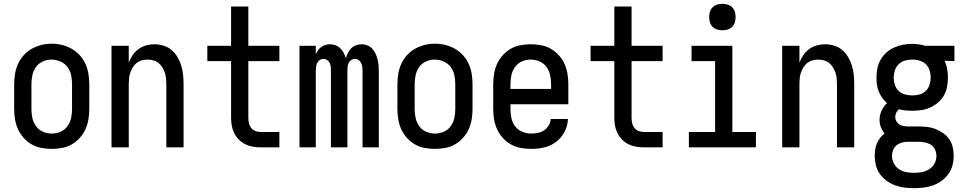

<svg xmlns="http://www.w3.org/2000/svg" viewBox="-20 -769 5040 1002"><path d="M250 8Q223 8 196 3Q169 -2 145.5 -15.5Q122 -29 103.5 -49.5Q85 -70 74 -94.5Q63 -119 58.5 -146Q54 -173 54 -200V-330Q54 -357 58.5 -384Q63 -411 74 -435.5Q85 -460 103.5 -480.5Q122 -501 146 -514.5Q170 -528 196.5 -534.5Q223 -541 250 -541Q277 -541 303.5 -534.5Q330 -528 354 -514.5Q378 -501 396.5 -480.5Q415 -460 426 -435.5Q437 -411 441.5 -384Q446 -357 446 -330V-200Q446 -173 441.5 -146Q437 -119 426 -94.5Q415 -70 396.5 -49.5Q378 -29 354.5 -15.5Q331 -2 304 3Q277 8 250 8ZM250 -72Q274 -72 296 -81.5Q318 -91 332 -110.5Q346 -130 351 -153Q356 -176 356 -200V-330Q356 -354 351 -377.5Q346 -401 331.5 -420Q317 -439 294.5 -448.5Q272 -458 248 -458Q225 -458 203 -448Q181 -438 167.5 -419Q154 -400 149 -376.5Q144 -353 144 -330V-200Q144 -176 149 -153Q154 -130 168 -110.5Q182 -91 204 -81.5Q226 -72 250 -72Z M562 0V-530H652V-442Q660 -463 672.5 -481.5Q685 -500 703 -513Q721 -526 742.5 -532Q764 -538 786 -538Q810 -538 834 -530.5Q858 -523 876 -507.5Q894 -492 906.5 -470.5Q919 -449 926 -426Q933 -403 935.5 -378.5Q938 -354 938 -330V0H848V-330Q848 -345 846.5 -360.5Q845 -376 840 -390Q835 -404 827 -417.5Q819 -431 807 -440.5Q795 -450 780 -454Q765 -458 750 -458Q735 -458 720 -454Q705 -450 693 -440.5Q681 -431 673 -417.5Q665 -404 660 -390Q655 -376 653.5 -360.5Q652 -345 652 -330V0Z M1341 0Q1320 0 1299.5 -3.5Q1279 -7 1260.5 -16Q1242 -25 1227 -40Q1212 -55 1202.5 -74Q1193 -93 1189.5 -113.5Q1186 -134 1186 -155V-450H1062V-530H1186V-735H1276V-530H1438V-450H1276V-155Q1276 -141 1279 -127Q1282 -113 1291 -101.5Q1300 -90 1313.5 -85Q1327 -80 1341 -80H1438V0Z M1543 0V-530H1628V-486Q1633 -497 1640 -507Q1647 -517 1657 -524Q1667 -531 1678.5 -534.5Q1690 -538 1702 -538Q1702 -538 1702 -538Q1702 -538 1702 -538Q1717 -538 1731.5 -532.5Q1746 -527 1756.5 -516.5Q1767 -506 1774 -492.5Q1781 -479 1785 -465Q1789 -479 1795.5 -492.5Q1802 -506 1812.5 -516.5Q1823 -527 1837.5 -532.5Q1852 -538 1866 -538Q1882 -538 1896.5 -532.5Q1911 -527 1922 -515.5Q1933 -504 1939.5 -490Q1946 -476 1950 -461Q1954 -446 1955.5 -430.5Q1957 -415 1957 -400V0H1872V-400Q1872 -410 1870.5 -420.5Q1869 -431 1864.5 -440.5Q1860 -450 1851 -456Q1842 -462 1832 -462Q1822 -462 1813 -456Q1804 -450 1799.5 -440.5Q1795 -431 1794 -420.5Q1793 -410 1793 -400V0H1707V-400Q1707 -410 1706 -420.5Q1705 -431 1700.5 -440.5Q1696 -450 1687 -456Q1678 -462 1668 -462Q1658 -462 1649 -456Q1640 -450 1635.5 -440.5Q1631 -431 1629.5 -420.5Q1628 -410 1628 -400V0Z M2250 8Q2223 8 2196 3Q2169 -2 2145.5 -15.5Q2122 -29 2103.5 -49.5Q2085 -70 2074 -94.5Q2063 -119 2058.5 -146Q2054 -173 2054 -200V-330Q2054 -357 2058.5 -384Q2063 -411 2074 -435.5Q2085 -460 2103.5 -480.5Q2122 -501 2146 -514.5Q2170 -528 2196.5 -534.5Q2223 -541 2250 -541Q2277 -541 2303.5 -534.5Q2330 -528 2354 -514.5Q2378 -501 2396.5 -480.5Q2415 -460 2426 -435.5Q2437 -411 2441.5 -384Q2446 -357 2446 -330V-200Q2446 -173 2441.5 -146Q2437 -119 2426 -94.5Q2415 -70 2396.5 -49.5Q2378 -29 2354.5 -15.5Q2331 -2 2304 3Q2277 8 2250 8ZM2250 -72Q2274 -72 2296 -81.5Q2318 -91 2332 -110.5Q2346 -130 2351 -153Q2356 -176 2356 -200V-330Q2356 -354 2351 -377.5Q2346 -401 2331.5 -420Q2317 -439 2294.5 -448.5Q2272 -458 2248 -458Q2225 -458 2203 -448Q2181 -438 2167.5 -419Q2154 -400 2149 -376.5Q2144 -353 2144 -330V-200Q2144 -176 2149 -153Q2154 -130 2168 -110.5Q2182 -91 2204 -81.5Q2226 -72 2250 -72Z M2752 8Q2724 8 2697.5 3Q2671 -2 2647 -15Q2623 -28 2604.5 -48.5Q2586 -69 2574.5 -94Q2563 -119 2558.5 -146Q2554 -173 2554 -200V-330Q2554 -357 2558.5 -384Q2563 -411 2574 -435.5Q2585 -460 2603.5 -480.5Q2622 -501 2645.5 -514.5Q2669 -528 2696 -533Q2723 -538 2750 -538Q2777 -538 2804 -533Q2831 -528 2854.5 -514.5Q2878 -501 2896.5 -480.5Q2915 -460 2926 -435.5Q2937 -411 2941.5 -384Q2946 -357 2946 -330V-225H2644V-200Q2644 -176 2649 -152.5Q2654 -129 2668.5 -110Q2683 -91 2705.5 -81.5Q2728 -72 2752 -72Q2769 -72 2787 -75.5Q2805 -79 2819.5 -89Q2834 -99 2843.5 -114.5Q2853 -130 2854 -148H2944Q2943 -125 2935.5 -103Q2928 -81 2914.5 -62Q2901 -43 2882.5 -29Q2864 -15 2842.5 -6.5Q2821 2 2798 5Q2775 8 2752 8ZM2644 -305H2856V-330Q2856 -354 2851 -377Q2846 -400 2832 -419.5Q2818 -439 2796 -448.5Q2774 -458 2750 -458Q2726 -458 2704 -448.5Q2682 -439 2668 -419.5Q2654 -400 2649 -377Q2644 -354 2644 -330Z M3341 0Q3320 0 3299.5 -3.5Q3279 -7 3260.5 -16Q3242 -25 3227 -40Q3212 -55 3202.5 -74Q3193 -93 3189.5 -113.5Q3186 -134 3186 -155V-450H3062V-530H3186V-735H3276V-530H3438V-450H3276V-155Q3276 -141 3279 -127Q3282 -113 3291 -101.5Q3300 -90 3313.5 -85Q3327 -80 3341 -80H3438V0Z M3575 0V-80H3712V-450H3589V-530H3802V-80H3925V0ZM3750 -611Q3736 -611 3722.5 -615Q3709 -619 3699 -629Q3689 -639 3685 -652.5Q3681 -666 3681 -680Q3681 -694 3685 -707.5Q3689 -721 3699 -731Q3709 -741 3722.5 -745Q3736 -749 3750 -749Q3764 -749 3777.5 -745Q3791 -741 3801 -731Q3811 -721 3815 -707.5Q3819 -694 3819 -680Q3819 -666 3815 -652.5Q3811 -639 3801 -629Q3791 -619 3777.5 -615Q3764 -611 3750 -611Z M4062 0V-530H4152V-442Q4160 -463 4172.5 -481.5Q4185 -500 4203 -513Q4221 -526 4242.5 -532Q4264 -538 4286 -538Q4310 -538 4334 -530.5Q4358 -523 4376 -507.5Q4394 -492 4406.5 -470.5Q4419 -449 4426 -426Q4433 -403 4435.5 -378.5Q4438 -354 4438 -330V0H4348V-330Q4348 -345 4346.5 -360.5Q4345 -376 4340 -390Q4335 -404 4327 -417.5Q4319 -431 4307 -440.5Q4295 -450 4280 -454Q4265 -458 4250 -458Q4235 -458 4220 -454Q4205 -450 4193 -440.5Q4181 -431 4173 -417.5Q4165 -404 4160 -390Q4155 -376 4153.5 -360.5Q4152 -345 4152 -330V0Z M4750 213Q4725 213 4700 210Q4675 207 4651 198Q4627 189 4606.5 174Q4586 159 4571.5 138.5Q4557 118 4551 93Q4545 68 4545 43Q4545 27 4547.5 10.5Q4550 -6 4556.5 -21Q4563 -36 4573 -49Q4583 -62 4596 -72Q4584 -87 4577 -105.5Q4570 -124 4570 -143Q4570 -167 4580.5 -190.5Q4591 -214 4609 -231Q4595 -243 4584 -258.5Q4573 -274 4566 -291Q4559 -308 4556.5 -327Q4554 -346 4554 -364Q4554 -389 4559 -413Q4564 -437 4576 -458Q4588 -479 4606 -495Q4624 -511 4646.5 -521Q4669 -531 4692.5 -535.5Q4716 -540 4741 -540Q4756 -540 4771.5 -538Q4787 -536 4801 -532L4809 -530H4961V-450L4909 -452Q4919 -432 4923 -409.5Q4927 -387 4927 -364Q4927 -340 4922.5 -316Q4918 -292 4906 -271Q4894 -250 4875.5 -234Q4857 -218 4835 -208Q4813 -198 4789 -194.5Q4765 -191 4741 -191Q4723 -191 4706 -192.5Q4689 -194 4672 -199Q4663 -192 4657.5 -181.5Q4652 -171 4652 -159Q4652 -148 4657 -138Q4662 -128 4670.5 -121.5Q4679 -115 4690 -112.5Q4701 -110 4712 -109Q4712 -109 4713 -109Q4714 -109 4715 -109Q4718 -109 4720.5 -109Q4723 -109 4726 -109H4774Q4797 -109 4819.5 -106.5Q4842 -104 4863 -95.5Q4884 -87 4903 -73.5Q4922 -60 4934.5 -41.5Q4947 -23 4952 -0.5Q4957 22 4957 45Q4957 70 4950.5 94.5Q4944 119 4929 139.5Q4914 160 4893.5 175Q4873 190 4849 198.5Q4825 207 4800 210Q4775 213 4750 213ZM4741 -271Q4760 -271 4779 -276Q4798 -281 4811.5 -294.5Q4825 -308 4831 -326.5Q4837 -345 4837 -364Q4837 -382 4832 -400Q4827 -418 4814.5 -431Q4802 -444 4785 -450.5Q4768 -457 4750 -458H4741Q4740 -458 4740 -458Q4740 -458 4739 -458Q4720 -458 4701.5 -452.5Q4683 -447 4669.5 -433.5Q4656 -420 4650 -401.5Q4644 -383 4644 -364Q4644 -345 4650 -326.5Q4656 -308 4670 -294.5Q4684 -281 4703 -276Q4722 -271 4741 -271ZM4750 133Q4771 133 4791.5 129Q4812 125 4829.5 114Q4847 103 4857 84.5Q4867 66 4867 45Q4867 28 4860 12Q4853 -4 4839 -13Q4825 -22 4808 -25.5Q4791 -29 4774 -29H4726Q4723 -29 4720.5 -29Q4718 -29 4715 -29Q4700 -29 4685 -24.5Q4670 -20 4658.5 -10.5Q4647 -1 4641 13.5Q4635 28 4635 43Q4635 64 4644.5 83Q4654 102 4671 113.5Q4688 125 4708.5 129Q4729 133 4750 133Z"/></svg>

Font: iosevka_custom_sans_ss08 Md
Style: Regular
Weight: 500
Designer: Belleve Invis
Foundry: Belleve Invis
Version: Version 10.3.0; ttfautohint (v1.8.3)